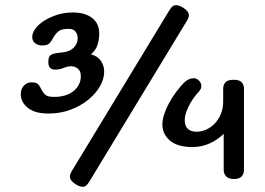

<svg xmlns="http://www.w3.org/2000/svg" viewBox="-20 -675 1019 739"><path d="M841 -160Q818 -137 787 -123Q756 -109 721 -109Q663 -109 634 -134Q605 -159 605 -196Q605 -214 612 -235.5Q619 -257 631 -279Q643 -301 659 -322.5Q675 -344 694 -362Q710 -374 725 -374Q737 -374 746 -364.5Q755 -355 755 -345Q755 -340 753.5 -335Q752 -330 746 -323Q720 -295 705.5 -264.5Q691 -234 691 -213Q691 -190 703 -179Q715 -168 736 -168Q756 -168 774.5 -176.5Q793 -185 807.5 -200.5Q822 -216 830.5 -237.5Q839 -259 839 -284V-333Q839 -349 848 -358.5Q857 -368 880 -368Q901 -368 910 -358.5Q919 -349 919 -333V-21Q919 -6 910 4Q901 14 881 14Q860 14 850.5 4Q841 -6 841 -21ZM325 22Q319 32 313 38Q307 44 298 44Q287 44 271 34Q249 20 249 5Q249 -6 259 -21L631 -634Q637 -644 643 -649.5Q649 -655 658 -655Q663 -655 669.5 -653Q676 -651 684 -646Q707 -632 707 -616Q707 -606 697 -591ZM225 -474Q250 -477 264.5 -492.5Q279 -508 279 -527Q279 -543 270.5 -553.5Q262 -564 245 -564Q216 -564 204.5 -554Q193 -544 186.5 -532Q180 -520 172 -510Q164 -500 142 -500Q127 -500 115.5 -508.5Q104 -517 104 -533Q104 -548 116.5 -565Q129 -582 150.5 -595.5Q172 -609 200 -618Q228 -627 260 -627Q307 -627 334.5 -606Q362 -585 362 -545Q362 -526 356 -504.5Q350 -483 330 -466Q356 -459 368.5 -440.5Q381 -422 381 -399Q381 -371 364.5 -342.5Q348 -314 319 -290.5Q290 -267 251 -252.5Q212 -238 167 -238Q114 -238 87 -260Q60 -282 60 -312Q60 -333 72 -345.5Q84 -358 101 -358Q122 -358 128.5 -349Q135 -340 140 -329.5Q145 -319 154 -310.5Q163 -302 188 -302Q235 -302 263 -324.5Q291 -347 291 -382Q291 -402 279.5 -411Q268 -420 254 -420Q240 -420 224.5 -413.5Q209 -407 193 -407Q166 -407 166 -435Q166 -455 173 -461.5Q180 -468 201 -471Z"/></svg>

Font: Sofadi One
Style: Regular
Weight: 400
Designer: Botjo Nikoltchev
Foundry: Botjo Nikoltchev
Version: Version 1.002